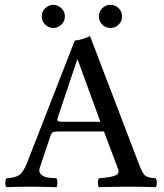

<svg xmlns="http://www.w3.org/2000/svg" viewBox="-20 -774 680 796"><path d="M167.5 -672Q153 -686 153 -706Q153 -726 167.5 -740Q182 -754 201 -754Q220 -754 234.5 -740Q249 -726 249 -706Q249 -686 234.5 -672Q220 -658 201 -658Q182 -658 167.5 -672ZM404 -672Q390 -686 390 -706Q390 -726 404 -740Q418 -754 438 -754Q458 -754 472 -740Q486 -726 486 -706Q486 -686 472 -672Q458 -658 438 -658Q418 -658 404 -672ZM243 -269H396L302 -527H300L218 -282Q216 -275 221 -272Q226 -269 243 -269ZM145 -79Q139 -61 150 -51Q161 -41 175 -38.5Q189 -36 214 -35Q218 -30 218 -16Q218 -2 214 2Q140 0 96 0Q63 0 7 2Q2 -2 2 -16Q2 -30 7 -35Q43 -37 60 -48.5Q77 -60 93 -101L290 -606Q300 -606 321 -612Q342 -618 353 -625L559 -86Q572 -53 583 -45Q594 -37 625 -35Q630 -30 630 -16Q630 -2 625 2Q566 0 521 0Q464 0 390 2Q386 -2 386 -16Q386 -30 390 -35Q434 -38 455.5 -45.5Q477 -53 470 -72L411 -229H225Q207 -229 200.5 -226Q194 -223 190 -213Z"/></svg>

Font: Libertinus Mono
Style: Regular
Weight: 400
Designer: Philipp H. Poll
Foundry: Khaled Hosny
Version: Version 6.7